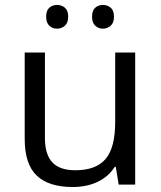

<svg xmlns="http://www.w3.org/2000/svg" viewBox="-20 -748 654 778"><path d="M162.1 -535.2V-188Q162.1 -122.6 191.9 -90.3Q221.7 -58.1 285.2 -58.1Q369.1 -58.1 408 -104Q446.8 -149.9 446.8 -253.9V-535.2H527.8V0H460.9L449.2 -71.8H444.8Q419.9 -32.2 375.7 -11.2Q331.5 9.8 274.9 9.8Q177.2 9.8 128.7 -36.6Q80.1 -83 80.1 -185.1V-535.2ZM167 -680.2Q167 -705.6 179.9 -716.8Q192.9 -728 210.9 -728Q229.5 -728 242.9 -716.8Q256.3 -705.6 256.3 -680.2Q256.3 -655.8 242.9 -643.8Q229.5 -631.8 210.9 -631.8Q192.9 -631.8 179.9 -643.8Q167 -655.8 167 -680.2ZM353 -680.2Q353 -705.6 366 -716.8Q378.9 -728 397 -728Q415 -728 428.5 -716.8Q441.9 -705.6 441.9 -680.2Q441.9 -655.8 428.5 -643.8Q415 -631.8 397 -631.8Q378.9 -631.8 366 -643.8Q353 -655.8 353 -680.2Z"/></svg>

Font: Zoram GWebM
Style: Regular
Weight: 400
Foundry: Ascender Corporation
Version: Version 1.000